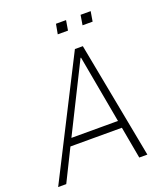

<svg xmlns="http://www.w3.org/2000/svg" viewBox="-157 -984 945 1092"><g transform="rotate(-20 316.0 -438.5)"><path d="M5 0 363 -705H411L545 0H496L459 -204L485 -193H131L155 -204L54 0ZM376 -647 167 -228 154 -237H478L455 -228L379 -647ZM450 -817 460 -877H521L511 -817ZM300 -817 311 -877H372L362 -817Z"/></g></svg>

Font: Nunito Sans 7pt Condensed ExtraLight
Style: Italic
Weight: 250
Width: 3
Italic angle: -9°
Designer: Vernon Adams
Foundry: Vernon Adams
Version: Version 3.101;gftools[0.9.27]